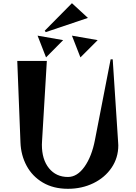

<svg xmlns="http://www.w3.org/2000/svg" viewBox="-20 -1161 849 1201"><path d="M108 -270 88 -780H273L243 -278L242 -256Q242 -163 286.5 -108.5Q331 -54 405 -54Q463 -54 508.5 -118Q554 -182 574 -286L672 -790H685L719 -270L720 -252Q720 -174 678 -112Q636 -50 564 -15Q492 20 405 20Q314 20 248 -19Q182 -58 146.5 -124Q111 -190 108 -270ZM375 -910 268 -802 215 -938ZM430 -1141 530 -1049 266 -960 260 -969ZM591 -910 483 -802 430 -938Z"/></svg>

Font: Tiejili SC
Style: Regular
Weight: 400
Designer: Buernia
Foundry: Ershou Xiaoxi Press
Version: Version 1.100